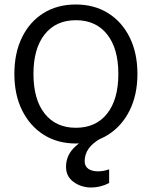

<svg xmlns="http://www.w3.org/2000/svg" viewBox="-20 -624 676 855"><path d="M317 -604Q400 -604 461.5 -565.5Q523 -527 557.5 -457.5Q592 -388 592 -295Q592 -202 557.5 -132.5Q523 -63 461.5 -24Q400 15 318 15Q236 15 174.5 -24Q113 -63 78.5 -132.5Q44 -202 44 -295Q44 -388 78 -457.5Q112 -527 173.5 -565.5Q235 -604 317 -604ZM318 -534Q229 -534 179 -471Q129 -408 129 -295Q129 -181 179 -118Q229 -55 318 -55Q407 -55 457 -118Q507 -181 507 -295Q507 -408 457 -471Q407 -534 318 -534ZM412 -28 433 -10Q393 12 375 37.5Q357 63 357 94Q357 116 373 127.5Q389 139 417 139Q441 139 466 130V191Q447 201 426.5 206Q406 211 386 211Q342 211 308 186.5Q274 162 274 119Q274 71 308 35.5Q342 0 412 -28Z"/></svg>

Font: Podkova
Style: Regular
Weight: 400
Designer: Ilya Yudin
Foundry: Cyreal (www.cyreal.org)
Version: Version 2.103